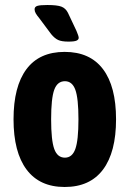

<svg xmlns="http://www.w3.org/2000/svg" viewBox="-20 -738 517 766"><path d="M34 -262Q34 -393 85.5 -462Q137 -531 238 -531Q339 -531 391 -462Q443 -393 443 -262Q443 -131 391 -61.5Q339 8 238 8Q138 8 86 -61.5Q34 -131 34 -262ZM293 -262Q293 -346 280.5 -380Q268 -414 239 -414Q209 -414 196.5 -380Q184 -346 184 -262Q184 -178 196.5 -143.5Q209 -109 239 -109Q268 -109 280.5 -143.5Q293 -178 293 -262ZM184 -602 137 -665Q127 -677 122.5 -685Q118 -693 118 -701Q118 -711 129 -714.5Q140 -718 169 -718Q208 -718 225 -711.5Q242 -705 251 -687L285 -615Q294 -594 294 -587Q294 -580 285.5 -576Q277 -572 253 -572Q226 -572 212 -578.5Q198 -585 184 -602Z"/></svg>

Font: Asap Condensed
Style: Bold
Weight: 700
Designer: Pablo Cosgaya
Foundry: Omnibus-Type
Version: Version 1.010; ttfautohint (v1.8)